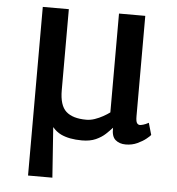

<svg xmlns="http://www.w3.org/2000/svg" viewBox="-53 -606 773 837"><g transform="rotate(5 334.0 -188.0)"><path d="M100.5 181V-557H214.5V-202.5Q214.5 -136 243.5 -109.8Q272.5 -83.5 332 -83.5Q350.5 -83.5 369.2 -90Q388 -96.5 405 -106Q422 -115.5 434 -124.5V-557H549V-118Q549 -95.5 554 -88.2Q559 -81 567 -81Q571.5 -81 581.5 -83.8Q591.5 -86.5 605 -94L620 -42Q616.5 -37 601.5 -24.8Q586.5 -12.5 563.5 -1.8Q540.5 9 512.5 9Q485 9 467.5 -6Q450 -21 451.5 -59Q440 -46 423.2 -30.2Q406.5 -14.5 381.5 -3.2Q356.5 8 321 8Q265 8 228.5 -9.5Q208 -19.5 191.5 -39L207 181Z"/></g></svg>

Font: Koeln Type Sans
Style: Regular
Weight: 400
Designer: Eben Sorkin
Foundry: Eben Sorkin
Version: Version 2.001